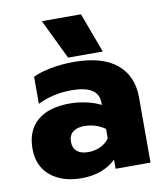

<svg xmlns="http://www.w3.org/2000/svg" viewBox="-81 -763 727 845"><g transform="rotate(-10 283.0 -340.5)"><path d="M163 -696H338L404 -518H249ZM25 -150Q25 -231 75.5 -274.5Q126 -318 221 -318Q258 -318 295.5 -309.5Q333 -301 359 -287V-297Q359 -374 239 -374Q156 -374 87 -340V-461Q117 -476 166.5 -485.5Q216 -495 269 -495Q396 -495 461 -441.5Q526 -388 526 -292V0H370V-41Q344 -15 305 0Q266 15 216 15Q130 15 77.5 -28.5Q25 -72 25 -150ZM359 -138V-180Q318 -209 266 -209Q233 -209 215 -194Q197 -179 197 -150Q197 -123 214.5 -108Q232 -93 265 -93Q295 -93 320.5 -105.5Q346 -118 359 -138Z"/></g></svg>

Font: Readiness
Style: Bold
Weight: 700
Designer: Katatrad Team
Foundry: CadsonDemak
Version: Version 1.00;January 16, 2020;FontCreator 12.0.0.2550 64-bit